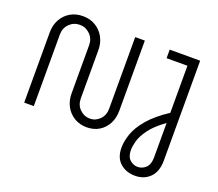

<svg xmlns="http://www.w3.org/2000/svg" viewBox="-147 -923 1536 1350"><g transform="rotate(20 620.5 -248.0)"><path d="M546 13Q494 13 453 -11.5Q412 -36 389 -78.5Q366 -121 366 -175V-536Q366 -584 333.5 -616Q301 -648 257 -648Q211 -648 179 -616Q147 -584 147 -536V0H75V-525Q75 -579 98 -621.5Q121 -664 162 -688.5Q203 -713 257 -713Q310 -713 351 -688.5Q392 -664 415.5 -621.5Q439 -579 439 -525V-164Q439 -115 471 -83.5Q503 -52 546 -52Q589 -52 620 -83.5Q651 -115 651 -164V-700H723V-175Q723 -121 701 -78.5Q679 -36 639 -11.5Q599 13 546 13ZM982 217Q916 217 871 178Q826 139 826 63Q826 16 845 -40Q864 -96 916 -158Q968 -220 1065 -284V-636H909V-700H1137V47Q1137 130 1093.5 173.5Q1050 217 982 217ZM978 152Q1013 152 1039 127Q1065 102 1065 50V-208Q989 -153 952.5 -103Q916 -53 905 -12.5Q894 28 894 56Q894 105 919.5 128.5Q945 152 978 152Z"/></g></svg>

Font: MuseoModerno Light
Style: Regular
Weight: 300
Designer: Pablo Cosgaya, Héctor Gatti, Marcela Romero, and the Authors of The MuseoModerno Project.
Foundry: Omnibus-Type Team
Version: Version 1.001